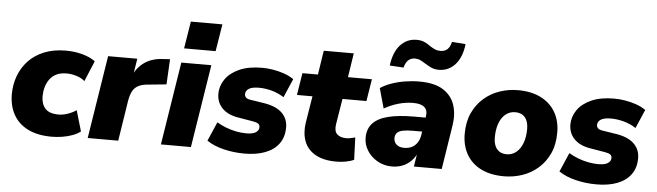

<svg xmlns="http://www.w3.org/2000/svg" viewBox="-48 -938 3878 1134"><g transform="rotate(5 1891.0 -371.0)"><path d="M285 11Q200 11 143 -17.5Q86 -46 57 -98Q28 -150 28 -219Q28 -275 46.5 -326Q65 -377 102 -417Q139 -457 195 -480Q251 -503 325 -503Q375 -503 421.5 -490.5Q468 -478 499 -455L448 -333Q430 -350 399.5 -359.5Q369 -369 340 -369Q304 -369 279 -356.5Q254 -344 239 -322.5Q224 -301 217 -275Q210 -249 210 -222Q210 -177 234 -150Q258 -123 314 -123Q338 -123 366.5 -132.5Q395 -142 418 -158L454 -35Q435 -20 406.5 -9.5Q378 1 346 6Q314 11 285 11Z M497 0 575 -492H748L729 -371H720Q737 -429 782.5 -464Q828 -499 893 -503L941 -506L933 -356L822 -345Q787 -342 765.5 -330Q744 -318 732.5 -295.5Q721 -273 715 -237L678 0Z M1018 -577 1044 -738H1231L1205 -577ZM931 0 1009 -492H1187L1109 0Z M1428 11Q1363 11 1303.5 -3.5Q1244 -18 1203 -46L1252 -159Q1277 -144 1306.5 -132.5Q1336 -121 1367.5 -115Q1399 -109 1427 -109Q1466 -109 1484 -121Q1502 -133 1502 -151Q1502 -165 1493 -172Q1484 -179 1461 -183L1372 -198Q1310 -208 1276.5 -242.5Q1243 -277 1243 -328Q1243 -374 1270.5 -414Q1298 -454 1352.5 -478.5Q1407 -503 1489 -503Q1519 -503 1552.5 -497.5Q1586 -492 1618 -481Q1650 -470 1676 -452L1628 -341Q1594 -363 1555 -373.5Q1516 -384 1479 -384Q1438 -384 1419 -371.5Q1400 -359 1400 -339Q1400 -328 1407.5 -320Q1415 -312 1433 -309L1522 -295Q1591 -283 1625 -249Q1659 -215 1659 -164Q1659 -107 1630.5 -68Q1602 -29 1550 -9Q1498 11 1428 11Z M1972 11Q1896 11 1848 -16Q1800 -43 1781.5 -91Q1763 -139 1772 -201L1798 -361H1706L1727 -492H1819L1841 -635H2019L1997 -492H2139L2118 -361H1976L1951 -208Q1945 -167 1964 -149.5Q1983 -132 2018 -132Q2030 -132 2043 -134.5Q2056 -137 2071 -141L2076 -9Q2055 1 2027 6Q1999 11 1972 11Z M2301 11Q2254 11 2215.5 -11Q2177 -33 2154.5 -68.5Q2132 -104 2132 -145Q2132 -197 2162 -230Q2192 -263 2253 -278.5Q2314 -294 2407 -294H2486L2472 -210H2407Q2370 -210 2346.5 -205Q2323 -200 2312.5 -188Q2302 -176 2302 -157Q2302 -133 2319 -119Q2336 -105 2363 -105Q2390 -105 2409.5 -115Q2429 -125 2441.5 -144Q2454 -163 2458 -188L2476 -303Q2482 -336 2462 -355Q2442 -374 2395 -374Q2352 -374 2309 -362Q2266 -350 2223 -326L2190 -444Q2216 -462 2253.5 -475.5Q2291 -489 2334 -496Q2377 -503 2420 -503Q2511 -503 2562 -470Q2613 -437 2630.5 -382Q2648 -327 2637 -261L2596 0H2431L2446 -96H2454Q2439 -59 2415.5 -35Q2392 -11 2363 0Q2334 11 2301 11ZM2319 -577 2237 -582Q2247 -662 2286 -704.5Q2325 -747 2382 -747Q2411 -747 2430.5 -737.5Q2450 -728 2466 -716Q2480 -707 2494.5 -700.5Q2509 -694 2527 -694Q2553 -694 2568.5 -708.5Q2584 -723 2591 -753L2672 -747Q2663 -668 2624 -625Q2585 -582 2528 -582Q2500 -582 2479 -592.5Q2458 -603 2441 -614Q2427 -623 2413.5 -629.5Q2400 -636 2383 -636Q2358 -636 2342.5 -621.5Q2327 -607 2319 -577Z M2966 11Q2885 11 2828.5 -17.5Q2772 -46 2742.5 -98Q2713 -150 2713 -219Q2713 -290 2737.5 -343Q2762 -396 2803.5 -432Q2845 -468 2897 -485.5Q2949 -503 3004 -503Q3084 -503 3140.5 -474.5Q3197 -446 3227 -394.5Q3257 -343 3257 -274Q3257 -202 3232.5 -149Q3208 -96 3166.5 -60Q3125 -24 3073 -6.5Q3021 11 2966 11ZM2969 -120Q3003 -120 3027.5 -140.5Q3052 -161 3065 -197Q3078 -233 3078 -279Q3078 -324 3057.5 -348Q3037 -372 3000 -372Q2967 -372 2942.5 -352Q2918 -332 2905 -296Q2892 -260 2892 -213Q2892 -168 2912.5 -144Q2933 -120 2969 -120Z M3515 11Q3450 11 3390.5 -3.5Q3331 -18 3290 -46L3339 -159Q3364 -144 3393.5 -132.5Q3423 -121 3454.5 -115Q3486 -109 3514 -109Q3553 -109 3571 -121Q3589 -133 3589 -151Q3589 -165 3580 -172Q3571 -179 3548 -183L3459 -198Q3397 -208 3363.5 -242.5Q3330 -277 3330 -328Q3330 -374 3357.5 -414Q3385 -454 3439.5 -478.5Q3494 -503 3576 -503Q3606 -503 3639.5 -497.5Q3673 -492 3705 -481Q3737 -470 3763 -452L3715 -341Q3681 -363 3642 -373.5Q3603 -384 3566 -384Q3525 -384 3506 -371.5Q3487 -359 3487 -339Q3487 -328 3494.5 -320Q3502 -312 3520 -309L3609 -295Q3678 -283 3712 -249Q3746 -215 3746 -164Q3746 -107 3717.5 -68Q3689 -29 3637 -9Q3585 11 3515 11Z"/></g></svg>

Font: Nunito Sans 12pt ExtraLight 12pt Black
Style: Italic
Weight: 900
Italic angle: -9°
Version: Version 3.101;gftools[0.9.27]